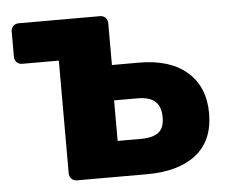

<svg xmlns="http://www.w3.org/2000/svg" viewBox="-43 -569 735 618"><g transform="rotate(-5 324.5 -260.0)"><path d="M182 0Q171 0 164 -7Q157 -14 157 -25V-389H39Q28 -389 21 -396Q14 -403 14 -414V-495Q14 -506 21 -513Q28 -520 39 -520H301Q312 -520 319 -513Q326 -506 326 -495V-360H413Q514 -360 569 -311.5Q624 -263 624 -178Q624 -90 567 -45Q510 0 408 0ZM323 -115H398Q437 -115 455.5 -129.5Q474 -144 474 -178Q474 -212 456 -229Q438 -246 398 -246H323Z"/></g></svg>

Font: Fz Rubik
Style: Bold
Weight: 700
Designer: Hubert and Fischer
Foundry: Hubert and Fischer
Version: Vit hóa bi FontZin.com